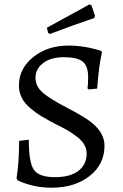

<svg xmlns="http://www.w3.org/2000/svg" viewBox="-20 -861 570 893"><path d="M219 12C291.7 12 351 -6.2 397 -42.5C443 -78.8 466 -125.7 466 -183C466 -221 448 -255.3 412 -286C390.7 -304.7 352.3 -328.3 297 -357C241.7 -385.7 202.5 -409.8 179.5 -429.5C156.5 -449.2 145 -472.5 145 -499.5C145 -526.5 156.8 -549.2 180.5 -567.5C204.2 -585.8 236.3 -595 277 -595C317.7 -595 346.7 -588.3 364 -575C381.3 -561.7 390 -537.3 390 -502C390 -481.3 389 -464 387 -450L393 -445L432 -449C436 -510.3 443.3 -566.7 454 -618L451 -624C399.7 -640.7 348.7 -649 298 -649C233.3 -649 178.8 -631.2 134.5 -595.5C90.2 -559.8 68 -515.7 68 -463C68 -422.3 85.7 -387.3 121 -358C139 -342.7 155.5 -330.5 170.5 -321.5C185.5 -312.5 199.7 -304.5 213 -297.5C226.3 -290.5 233.5 -286.7 234.5 -286C235.5 -285.3 236.5 -284.8 237.5 -284.5C238.5 -284.2 250 -278.3 272 -267C294 -255.7 316 -241.7 338 -225C368 -202.3 383 -176.3 383 -147C383 -113 370.3 -86.2 345 -66.5C319.7 -46.8 283 -37 235 -37C187 -37 154.8 -48 138.5 -70C122.2 -92 114 -139 114 -211L69 -206C69 -141.3 65 -83.3 57 -32L62 -22C86.7 -10.7 112 -2.2 138 3.5C164 9.2 191 12 219 12ZM422 -787 406 -835 397 -841 198 -732 204 -708 212 -703C282 -729.7 350.7 -754.3 418 -777Z"/></svg>

Font: Alegreya SC
Style: Regular
Weight: 400
Designer: Juan Pablo del Peral
Foundry: Juan Pablo del Peral
Version: Version 1.003